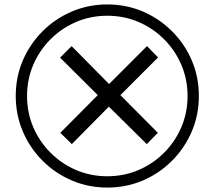

<svg xmlns="http://www.w3.org/2000/svg" viewBox="-20 -782 968 866"><path d="M304 -132 252 -183 421 -353 251 -522 303 -574 472 -403 643 -574 693 -523 523 -353 692 -183 642 -132 471 -301ZM464 64Q379 64 304 32Q229 0 172 -57Q115 -114 83 -189Q51 -264 51 -349Q51 -435 83 -509.5Q115 -584 172 -641Q229 -698 304 -730Q379 -762 464 -762Q550 -762 624.5 -730Q699 -698 756 -641Q813 -584 845 -509.5Q877 -435 877 -349Q877 -264 845 -189Q813 -114 756 -57Q699 0 624.5 32Q550 64 464 64ZM464 13Q539 13 604.5 -15Q670 -43 720 -93Q770 -143 798 -208.5Q826 -274 826 -349Q826 -424 798 -489.5Q770 -555 720 -605Q670 -655 604.5 -683Q539 -711 464 -711Q389 -711 323.5 -683Q258 -655 208 -605Q158 -555 130 -489.5Q102 -424 102 -349Q102 -274 130 -208.5Q158 -143 208 -93Q258 -43 323.5 -15Q389 13 464 13Z"/></svg>

Font: lkorean85
Style: Book
Weight: 400
Designer: Jelle Bosma - Monotype Design Team
Foundry: Monotype Imaging Inc.
Version: Version 2.003